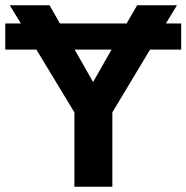

<svg xmlns="http://www.w3.org/2000/svg" viewBox="-20 -708 707 728"><path d="M651 -688 609 -619H667V-520H549L406 -282V0H262V-282L118 -520H0V-619H59L17 -688H168L207 -619H460L500 -688ZM263 -520 333 -397 403 -520Z"/></svg>

Font: Libra Sans
Style: Bold
Weight: 700
Foundry: Context Ltd
Version: Version 1.000